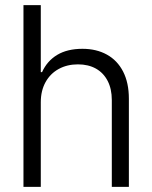

<svg xmlns="http://www.w3.org/2000/svg" viewBox="-20 -727 593 747"><path d="M138.7 0H71.3V-707H138.7V-446.3H143.6Q163.1 -489.7 202.4 -513.4Q241.7 -537.1 300.8 -537.1Q355 -537.1 395.8 -514.6Q436.5 -492.2 459 -448.5Q481.4 -404.8 481.4 -342.8V0H415V-337.9Q415 -380.9 398.9 -412.1Q382.8 -443.4 353.3 -460Q323.7 -476.6 283.2 -476.6Q241.2 -476.6 208.5 -458.7Q175.8 -440.9 157.2 -407.5Q138.7 -374 138.7 -329.1Z"/></svg>

Font: Pretendard Std Light
Style: Regular
Weight: 300
Designer: Base glyphs from Inter by Rasmus Andersson; Hangeul glyphs from Noto Sans CJK(Source Han Sans) by Jang Soo-young and Kan
Foundry: Kil Hyung-jin
Version: Version 1.309